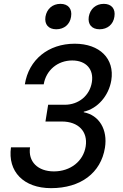

<svg xmlns="http://www.w3.org/2000/svg" viewBox="-20 -967 640 997"><path d="M497 -815C538 -815 568 -840 574 -880C581 -921 559 -947 519 -947C478 -947 448 -921 441 -880C435 -840 457 -815 497 -815ZM272 -815C313 -815 343 -840 349 -880C356 -921 334 -947 294 -947C253 -947 223 -921 216 -880C210 -840 232 -815 272 -815ZM245 10C399 10 504 -69 525 -200C540 -294 495 -369 415 -384V-387C487 -403 545 -470 558 -550C576 -662 498 -740 368 -740C231 -740 129 -657 109 -529H207C219 -602 279 -653 355 -653C427 -653 468 -607 457 -540C446 -471 389 -423 316 -423H230L216 -336H301C387 -336 437 -284 425 -207C413 -130 346 -77 260 -77C176 -77 125 -128 136 -202H37C19 -76 103 10 245 10Z"/></svg>

Font: JetBrains Mono Medium
Style: Italic
Weight: 436
Italic angle: -9°
Monospace: yes
Designer: Philipp Nurullin, Konstantin Bulenkov
Foundry: JetBrains
Version: Version 2.305